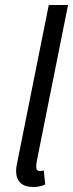

<svg xmlns="http://www.w3.org/2000/svg" viewBox="-20 -732 290 761"><path d="M112.4 9.2Q77.7 9.2 60.8 -7.4Q43.9 -24.1 43.9 -53.8Q43.9 -62.4 45.4 -72.5Q46.9 -82.6 49.7 -95.1L173.3 -712.2H249.7L125.5 -91.9Q124.5 -84.3 124 -79.3Q123.5 -74.3 123.5 -70Q123.5 -54.2 138.8 -54.2Q141.8 -54.2 144.6 -54.7Q147.4 -55.2 153.4 -56.2L159.4 -0.5Q148.7 3.8 137.5 6.5Q126.3 9.2 112.4 9.2Z"/></svg>

Font: Source Sans 3
Style: Italic
Weight: 200
Italic angle: -11°
Designer: Paul D. Hunt
Foundry: Adobe
Version: Version 3.046;hotconv 1.0.118;makeotfexe 2.5.65603